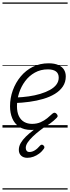

<svg xmlns="http://www.w3.org/2000/svg" viewBox="-20 -1030 566 1550"><path d="M233 19Q173 19 135 -6.5Q97 -32 79 -75Q61 -118 61 -172Q61 -239 83.5 -301Q106 -363 147 -412.5Q188 -462 245 -490.5Q302 -519 373 -519Q420 -519 451 -505Q482 -491 496.5 -467.5Q511 -444 511 -413Q511 -367 487.5 -332Q464 -297 423 -272Q382 -247 329 -231.5Q276 -216 217 -208Q158 -200 98 -198L111 -243Q162 -245 211.5 -252Q261 -259 304.5 -272Q348 -285 382 -303.5Q416 -322 435 -347Q454 -372 454 -403Q454 -437 431.5 -453.5Q409 -470 366 -470Q308 -470 261.5 -444Q215 -418 183 -375Q151 -332 134 -279.5Q117 -227 117 -173Q117 -124 132.5 -92.5Q148 -61 175.5 -45.5Q203 -30 239 -30Q277 -30 307 -43Q337 -56 361 -75.5Q385 -95 404 -113Q414 -121 421.5 -120Q429 -119 436 -112Q443 -105 445 -96.5Q447 -88 438 -79Q415 -55 383 -32Q351 -9 313.5 5Q276 19 233 19ZM200 244Q169 244 150.5 226.5Q132 209 132 180Q132 151 147.5 124.5Q163 98 189 72.5Q215 47 247 23Q279 -1 312 -23L356 -21V-17Q328 3 298.5 26Q269 49 244 73Q219 97 203.5 120Q188 143 188 164Q188 179 195.5 188Q203 197 218 197Q239 197 260.5 184Q282 171 304 145Q309 139 316.5 138Q324 137 332 145Q338 151 338.5 157.5Q339 164 334 171Q319 193 297 209.5Q275 226 250.5 235Q226 244 200 244ZM0 490H526V500H0ZM0 -20H526V0H0ZM0 -505H526V-500H0ZM0 -1010H526V-1000H0Z"/></svg>

Font: Playwrite BE VLG Guides
Style: Regular
Weight: 400
Designer: Veronika Burian, José Scaglione
Foundry: TypeTogether
Version: Version 1.003